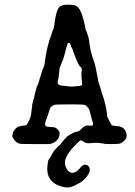

<svg xmlns="http://www.w3.org/2000/svg" viewBox="-20 -605 587 837"><path d="M250 16 261 2Q261 2 265 -1Q269 -4 268.5 -6Q268 -8 286.5 -19Q305 -30 315 -31Q325 -32 333.5 -41.5Q342 -51 347 -53.5Q352 -56 356 -57Q366 -60 366.5 -58Q367 -56 372.5 -57Q378 -58 378 -57.5Q378 -57 381 -57Q387 -57 385 -69L379 -89V-90V-91L378 -92Q379 -93 378.5 -93.5Q378 -94 378 -95Q378 -96 376.5 -100.5Q375 -105 372.5 -115Q370 -125 369.5 -125Q369 -125 367.5 -129.5Q366 -134 365 -134Q364 -134 360.5 -139Q357 -144 351 -147Q345 -150 301 -150Q223 -150 217 -148Q211 -146 207 -142.5Q203 -139 203 -140Q203 -142 201 -138Q197 -131 194 -120Q191 -109 188 -101Q185 -93 185 -93Q185 -93 181 -82.5Q177 -72 177 -65.5Q177 -59 178 -57Q180 -52 198 -51.5Q216 -51 220.5 -48.5Q225 -46 225.5 -46Q226 -46 230.5 -41.5Q235 -37 238 -32Q241 -27 239.5 -16.5Q238 -6 230 4Q216 21 194 23Q190 23 132 23Q74 23 69 22Q55 20 45.5 9Q36 -2 33 -13L34 -14Q34 -14 35 -19Q36 -29 43 -38.5Q50 -48 57 -51.5Q64 -55 76 -56.5Q88 -58 92.5 -59Q97 -60 99 -65Q101 -70 101.5 -70Q102 -70 103.5 -73Q105 -76 106 -78.5Q107 -81 107.5 -81.5Q108 -82 108.5 -83.5Q109 -85 112 -92Q115 -99 116 -109.5Q117 -120 117.5 -123Q118 -126 118.5 -131Q119 -136 120 -140Q121 -144 120 -144.5Q119 -145 124 -163Q129 -181 130 -186Q131 -191 132.5 -197Q134 -203 134.5 -205Q135 -207 136 -211Q137 -215 138 -218.5Q139 -222 140 -225Q142 -233 143 -233Q145 -232 146 -237Q147 -242 147.5 -243.5Q148 -245 149 -247.5Q150 -250 150.5 -251.5Q151 -253 152.5 -259.5Q154 -266 155.5 -269Q157 -272 160.5 -285.5Q164 -299 169 -309.5Q174 -320 174.5 -326Q175 -332 176 -339Q177 -346 177.5 -348.5Q178 -351 178.5 -354Q179 -357 179 -358.5Q179 -360 179.5 -363Q180 -366 180.5 -368Q181 -370 182.5 -377Q184 -384 184 -386Q184 -388 185.5 -392.5Q187 -397 190.5 -412Q194 -427 195.5 -430.5Q197 -434 199 -440Q201 -446 201.5 -446.5Q202 -447 204 -454Q206 -461 206.5 -461.5Q207 -462 207.5 -465Q208 -468 211.5 -475Q215 -482 216.5 -494Q218 -506 218.5 -509Q219 -512 219 -514Q219 -516 219.5 -517Q220 -518 220 -520Q220 -522 221.5 -528Q223 -534 223 -535.5Q223 -537 226 -548Q230 -563 235.5 -570Q241 -577 242 -577L248 -580Q248 -580 251 -581Q260 -585 281 -584.5Q302 -584 309 -581Q325 -573 332 -554Q334 -550 336 -545.5Q338 -541 345 -514.5Q352 -488 352 -483Q352 -478 355 -472.5Q358 -467 358.5 -464.5Q359 -462 363 -450.5Q367 -439 368 -430Q369 -421 370 -415Q371 -409 371.5 -406.5Q372 -404 373.5 -395Q375 -386 376 -380.5Q377 -375 383 -357Q394 -327 397 -310.5Q400 -294 401.5 -287.5Q403 -281 404 -276Q405 -271 405.5 -268.5Q406 -266 407 -258.5Q408 -251 412 -239Q416 -227 417.5 -223Q419 -219 420 -214.5Q421 -210 422.5 -204Q424 -198 427 -191Q430 -184 432 -176.5Q434 -169 439 -150Q444 -131 445.5 -114.5Q447 -98 447.5 -96.5Q448 -95 451 -89.5Q454 -84 459.5 -72.5Q465 -61 467.5 -59Q470 -57 484 -56Q498 -55 501 -54Q518 -50 525 -37Q542 -9 519 11Q513 16 506.5 19.5Q500 23 468.5 23Q437 23 435.5 22Q434 21 426 20Q418 19 408.5 18Q399 17 382.5 18.5Q366 20 360.5 19Q355 18 354 18L353 17H352Q352 17 348 15Q344 13 339 9Q331 2 318 18Q315 21 303 33Q291 45 284.5 55Q278 65 275.5 68Q273 71 272.5 72.5Q272 74 267 85Q257 108 272 133Q284 153 304 147Q310 145 311 144L317 140L319 137Q325 133 324 133Q334 123 332 123Q347 110 354 113Q367 116 370 126Q376 143 357.5 166Q339 189 318 197Q315 199 307.5 203Q300 207 298.5 207Q297 207 290 210Q273 215 248 208Q178 188 187 115Q190 89 194 89L203 74Q204 71 204.5 70.5Q205 70 211.5 59Q218 48 218.5 48.5Q219 49 222 45.5Q225 42 225.5 42Q226 42 227.5 39.5Q229 37 234 33Q248 22 247 18Q247 18 248.5 17.5Q250 17 250 16ZM331 -313Q330 -315 329 -315Q328 -315 328 -316Q328 -317 324.5 -321.5Q321 -326 318 -333.5Q315 -341 310.5 -351Q306 -361 303.5 -369Q301 -377 300.5 -377Q300 -377 297.5 -386Q295 -395 293.5 -396Q292 -397 289 -406Q286 -415 283.5 -417Q281 -419 277.5 -417.5Q274 -416 269.5 -398.5Q265 -381 263 -373.5Q261 -366 259 -358Q257 -350 255 -345.5Q253 -341 250 -334Q247 -327 240 -309Q236 -277 236 -273Q236 -269 233 -257Q229 -242 234.5 -237Q240 -232 252 -231.5Q264 -231 264.5 -230.5Q265 -230 278 -228.5Q291 -227 292.5 -227.5Q294 -228 311 -229Q328 -230 331.5 -231Q335 -232 336.5 -234Q338 -236 338 -240Q338 -244 336.5 -256.5Q335 -269 335 -281Q335 -293 335.5 -293Q336 -293 336 -294Q336 -295 336.5 -295.5Q337 -296 337 -299Q337 -302 336 -306Q333 -314 331 -313Z"/></svg>

Font: TT2020 Style E
Style: Regular
Weight: 400
Version: Version 00.2